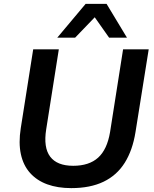

<svg xmlns="http://www.w3.org/2000/svg" viewBox="-20 -959 792 989"><path d="M347 10Q277 10 223.5 -9.5Q170 -29 135 -68Q100 -107 87.5 -165Q75 -223 87 -299L151 -705H283L218 -293Q203 -199 238.5 -152Q274 -105 357 -105Q439 -105 485.5 -147Q532 -189 547 -279L614 -705H746L678 -279Q663 -185 622.5 -120.5Q582 -56 513.5 -23Q445 10 347 10ZM275 -765 421 -939H529L634 -765H542L468 -870L367 -765Z"/></svg>

Font: Nunito Sans 10pt
Style: Bold Italic
Weight: 700
Italic angle: -9°
Designer: Vernon Adams
Foundry: Vernon Adams
Version: Version 3.101;gftools[0.9.27]